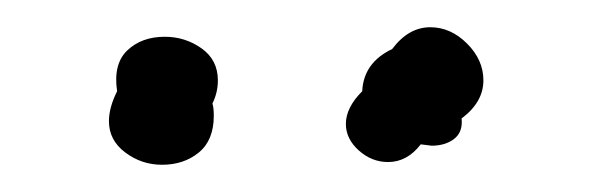

<svg xmlns="http://www.w3.org/2000/svg" viewBox="-20 -747 435 141"><path d="M265 -628Q253 -628 243.5 -636.5Q234 -645 234 -656Q234 -668 246 -680Q247 -701 268 -711Q280 -727 296 -727Q311 -727 323 -715Q335 -703 335 -688Q335 -672 319 -660Q320 -650 313.5 -645Q307 -640 297 -640L289 -641Q279 -628 265 -628ZM60 -658Q60 -644 72 -635Q84 -626 99 -626Q115 -626 126 -635Q137 -644 137 -662Q137 -668 136 -671Q140 -679 140 -688Q140 -703 128 -711.5Q116 -720 101 -720Q84 -720 73.5 -710Q63 -700 66 -680Q60 -668 60 -658Z"/></svg>

Font: Pangolin
Style: Regular
Weight: 400
Designer: Kevin Burke
Foundry: Google, Inc.
Version: Version 1.101